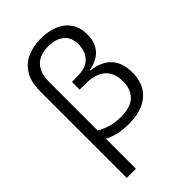

<svg xmlns="http://www.w3.org/2000/svg" viewBox="-292 -868 1211 1211"><g transform="rotate(-45 313.5 -262.5)"><path d="M323.2 -765.1Q389.6 -765.1 440.7 -743.9Q491.7 -722.7 520.8 -680.4Q549.8 -638.2 549.8 -575.2Q549.8 -503.4 511.2 -460.7Q472.7 -418 399.9 -405.8V-401.9Q488.8 -391.6 534.9 -342.8Q581.1 -293.9 581.1 -203.6Q581.1 -135.7 552 -88.1Q522.9 -40.5 468.8 -15.6Q414.6 9.3 337.9 9.3Q280.8 9.3 240.7 -0.5Q200.7 -10.3 167 -27.3V240.2H85.4V-535.6Q85.4 -614.7 116 -665.5Q146.5 -716.3 200.2 -740.7Q253.9 -765.1 323.2 -765.1ZM321.3 -697.3Q278.8 -697.3 243.7 -681.9Q208.5 -666.5 187.7 -630.4Q167 -594.2 167 -531.2V-100.6Q202.6 -81.1 241.2 -69.3Q279.8 -57.6 331.1 -57.6Q418.5 -57.6 459.2 -97.2Q500 -136.7 500 -209Q500 -261.7 478.3 -296.1Q456.5 -330.6 417 -347.2Q377.4 -363.8 322.8 -363.8H269V-432.6H313.5Q392.1 -432.6 429.2 -470.2Q466.3 -507.8 466.3 -571.3Q466.3 -633.8 427.2 -665.5Q388.2 -697.3 321.3 -697.3Z"/></g></svg>

Font: Wonky
Style: Regular
Weight: 400
Designer: Monotype Design Team
Foundry: Monotype Imaging Inc.
Version: Version 3.000